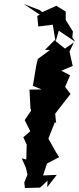

<svg xmlns="http://www.w3.org/2000/svg" viewBox="-20 -940 398 964"><path d="M217 0 265 -62 196 -59 216 -119 277 -151 261 -176 223 -244 256 -328 262 -320 257 -369C283 -402 308 -436 334 -468L307 -504L332 -562L288 -585L345 -609L329 -681L351 -727L306 -696L254 -738L206 -690L231 -689L170 -644L162 -611L145 -509L189 -491L128 -490L133 -395L136 -384L104 -337L132 -281L97 -251L114 -214L112 -139L89 -145L110 -98L118 -63L102 -24L105 4L181 2L219 -33ZM343 -752 346 -782 310 -840V-882L263 -911L192 -879L180 -889L99 -920L180 -866L167 -860L172 -807L245 -816L259 -730L275 -786L358 -730Z"/></svg>

Font: Asimov Aggro
Style: CondIt
Weight: 500
Designer: Google
Version: Version 2.000980; 2014